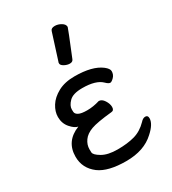

<svg xmlns="http://www.w3.org/2000/svg" viewBox="-192 -872 893 997"><g transform="rotate(-30 255.0 -373.0)"><path d="M268 24Q160 24 107 -15Q50 -58 50 -127Q50 -220 141 -256Q121 -259 97.5 -286Q74 -313 74 -352Q74 -384 94 -416Q114 -448 154.5 -470Q195 -492 254 -492Q360 -492 412 -452Q435 -434 435 -419Q435 -398 421 -384Q407 -370 399 -370Q389 -370 374 -385Q340 -419 258 -419Q202 -419 179 -395.5Q156 -372 156 -350Q156 -348 156.5 -335.5Q157 -323 172.5 -314.5Q188 -306 224 -306Q260 -306 299 -318Q317 -318 330.5 -297Q344 -276 344 -257Q344 -236 327 -235Q237 -226 201.5 -213Q166 -200 149 -176Q132 -152 132 -125Q132 -122 132.5 -106.5Q133 -91 167 -71Q201 -51 259 -51Q318 -51 361 -63Q404 -75 439 -111Q453 -127 467 -127Q483 -127 483 -109Q483 -75 437 -34Q375 24 268 24ZM267 -561Q251 -561 234.5 -570Q218 -579 218 -590Q218 -598 220 -600L269 -754Q273 -770 296 -770Q315 -770 333.5 -759Q352 -748 352 -732Q352 -728 289 -574Q284 -561 267 -561Z"/></g></svg>

Font: LXGW WenKai TC
Style: Bold
Weight: 700
Designer: LXGW / Fontworks Inc.
Foundry: LXGW / Fontworks Inc.
Version: Version 1.330;April 28, 2024